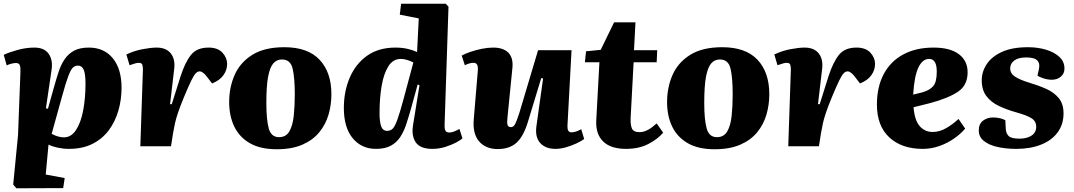

<svg xmlns="http://www.w3.org/2000/svg" viewBox="-21 -787 5778 1033"><path d="M89 -401Q90 -427 85 -437.5Q80 -448 65 -448Q54 -448 39 -444Q24 -440 15 -435L-1 -492Q26 -505 72.5 -518Q119 -531 164 -531Q218 -531 241.5 -496.5Q265 -462 256 -408L226 -204L237 -202L270 -320Q282 -363 294.5 -401Q307 -439 326.5 -468Q346 -497 377 -514Q408 -531 457 -531Q539 -531 586 -473.5Q633 -416 633 -315Q633 -251 616 -192Q599 -133 564.5 -86.5Q530 -40 476.5 -13Q423 14 350 14Q320 14 289.5 7.5Q259 1 240 -9L225 152L327 171L319 225L67 226L50 206L76 -60ZM398 -434Q383 -434 371.5 -423.5Q360 -413 346.5 -377.5Q333 -342 313 -269L257 -67Q292 -48 323 -48Q362 -48 388 -87.5Q414 -127 426.5 -193Q439 -259 439 -336Q439 -389 429.5 -411.5Q420 -434 398 -434Z M748 -414Q748 -426 745 -437.5Q742 -449 726 -449Q717 -449 705 -445.5Q693 -442 676 -436L659 -494Q701 -514 746.5 -522.5Q792 -531 822 -531Q873 -531 898 -499.5Q923 -468 916 -414L894 -227L903 -226L951 -378Q975 -452 1006.5 -491.5Q1038 -531 1101 -531Q1151 -531 1176 -503.5Q1201 -476 1201 -443Q1201 -411 1181.5 -383Q1162 -355 1120 -338L1094 -372Q1071 -403 1053 -403Q1043 -403 1033 -393.5Q1023 -384 1008.5 -354.5Q994 -325 969 -265Q948 -214 937 -181.5Q926 -149 920.5 -124Q915 -99 910 -70L899 0H734Z M1468 16Q1380 16 1323.5 -16.5Q1267 -49 1239.5 -106Q1212 -163 1212 -238Q1212 -317 1241.5 -384Q1271 -451 1336.5 -492Q1402 -533 1509 -533Q1635 -533 1698.5 -465.5Q1762 -398 1762 -280Q1762 -223 1746.5 -170Q1731 -117 1696.5 -75Q1662 -33 1605.5 -8.5Q1549 16 1468 16ZM1480 -49Q1518 -49 1536 -80.5Q1554 -112 1559.5 -164.5Q1565 -217 1565 -281Q1565 -368 1553.5 -417.5Q1542 -467 1496 -467Q1468 -467 1449.5 -446Q1431 -425 1421.5 -374.5Q1412 -324 1412 -233Q1412 -143 1425 -96Q1438 -49 1480 -49Z M2371 -117Q2370 -98 2374.5 -86Q2379 -74 2397 -74Q2410 -74 2425 -80.5Q2440 -87 2451 -93L2467 -43Q2457 -33 2432.5 -20Q2408 -7 2374.5 3.5Q2341 14 2305 14Q2240 14 2216 -21Q2192 -56 2201 -112L2236 -329L2226 -332L2189 -198Q2177 -156 2164.5 -118Q2152 -80 2132.5 -50Q2113 -20 2081.5 -3Q2050 14 2002 14Q1924 14 1876.5 -43.5Q1829 -101 1829 -206Q1829 -296 1861 -370Q1893 -444 1954.5 -487.5Q2016 -531 2107 -531Q2144 -531 2174.5 -523.5Q2205 -516 2223 -507L2232 -688L2130 -708L2137 -767H2377L2392 -751ZM2062 -83Q2079 -83 2091 -94Q2103 -105 2116.5 -142Q2130 -179 2151 -257L2203 -451Q2187 -459 2169.5 -464.5Q2152 -470 2135 -470Q2094 -470 2069 -431Q2044 -392 2032.5 -326Q2021 -260 2021 -177Q2021 -133 2029.5 -108Q2038 -83 2062 -83Z M2463 -488Q2481 -498 2510 -508Q2539 -518 2571.5 -524.5Q2604 -531 2632 -531Q2687 -531 2714 -503.5Q2741 -476 2736 -423L2709 -152Q2706 -125 2710 -114Q2714 -103 2728 -103Q2742 -103 2751 -120.5Q2760 -138 2774 -182L2874 -517H3054L3032 -109Q3031 -75 3053 -75Q3077 -75 3106 -92L3122 -39Q3107 -28 3080.5 -15.5Q3054 -3 3024 5.5Q2994 14 2968 14Q2914 14 2885.5 -17.5Q2857 -49 2865 -108L2901 -365L2891 -367L2821 -137Q2797 -55 2759 -20Q2721 15 2657 15Q2592 15 2556.5 -26.5Q2521 -68 2528 -146L2550 -410Q2551 -431 2545.5 -440Q2540 -449 2526 -449Q2515 -449 2503.5 -445.5Q2492 -442 2480 -436Z M3132 -511 3211 -519 3283 -667H3398L3390 -517H3515L3512 -452H3388L3372 -154Q3370 -117 3378.5 -96.5Q3387 -76 3419 -76Q3443 -76 3465.5 -88.5Q3488 -101 3512 -123L3547 -73Q3517 -38 3466.5 -12Q3416 14 3347 14Q3265 14 3224 -26Q3183 -66 3187 -140L3204 -452H3126Z M3824 16Q3736 16 3679.5 -16.5Q3623 -49 3595.5 -106Q3568 -163 3568 -238Q3568 -317 3597.5 -384Q3627 -451 3692.5 -492Q3758 -533 3865 -533Q3991 -533 4054.5 -465.5Q4118 -398 4118 -280Q4118 -223 4102.5 -170Q4087 -117 4052.5 -75Q4018 -33 3961.5 -8.5Q3905 16 3824 16ZM3836 -49Q3874 -49 3892 -80.5Q3910 -112 3915.5 -164.5Q3921 -217 3921 -281Q3921 -368 3909.5 -417.5Q3898 -467 3852 -467Q3824 -467 3805.5 -446Q3787 -425 3777.5 -374.5Q3768 -324 3768 -233Q3768 -143 3781 -96Q3794 -49 3836 -49Z M4234 -414Q4234 -426 4231 -437.5Q4228 -449 4212 -449Q4203 -449 4191 -445.5Q4179 -442 4162 -436L4145 -494Q4187 -514 4232.5 -522.5Q4278 -531 4308 -531Q4359 -531 4384 -499.5Q4409 -468 4402 -414L4380 -227L4389 -226L4437 -378Q4461 -452 4492.5 -491.5Q4524 -531 4587 -531Q4637 -531 4662 -503.5Q4687 -476 4687 -443Q4687 -411 4667.5 -383Q4648 -355 4606 -338L4580 -372Q4557 -403 4539 -403Q4529 -403 4519 -393.5Q4509 -384 4494.5 -354.5Q4480 -325 4455 -265Q4434 -214 4423 -181.5Q4412 -149 4406.5 -124Q4401 -99 4396 -70L4385 0H4220Z M5001 -531Q5091 -531 5138 -495.5Q5185 -460 5185 -398Q5185 -328 5132.5 -293Q5080 -258 4982 -232L4894 -210Q4900 -139 4927.5 -108Q4955 -77 4997 -77Q5034 -77 5069.5 -97.5Q5105 -118 5136 -147L5172 -95Q5148 -67 5112.5 -42Q5077 -17 5033.5 -1.5Q4990 14 4944 14Q4830 14 4763.5 -48Q4697 -110 4697 -224Q4697 -320 4734 -389Q4771 -458 4839.5 -494.5Q4908 -531 5001 -531ZM5019 -402Q5019 -470 4978 -470Q4942 -470 4920 -423.5Q4898 -377 4892 -278L4941 -290Q4980 -301 4999.5 -323Q5019 -345 5019 -402Z M5464 -41Q5504 -41 5529 -57.5Q5554 -74 5554 -105Q5554 -135 5528.5 -151Q5503 -167 5445 -183Q5395 -197 5353 -217Q5311 -237 5286 -270Q5261 -303 5261 -355Q5261 -401 5287.5 -441.5Q5314 -482 5369 -507.5Q5424 -533 5510 -533Q5561 -533 5605.5 -520Q5650 -507 5678 -481.5Q5706 -456 5706 -418Q5706 -391 5686.5 -374.5Q5667 -358 5638 -358Q5617 -358 5594.5 -365Q5572 -372 5561 -380L5568 -413Q5576 -445 5560 -461.5Q5544 -478 5500 -478Q5458 -478 5436 -461.5Q5414 -445 5414 -419Q5414 -392 5439.5 -375Q5465 -358 5514 -343Q5565 -328 5607.5 -309Q5650 -290 5675.5 -259Q5701 -228 5701 -177Q5701 -118 5669.5 -75Q5638 -32 5580.5 -9Q5523 14 5447 14Q5391 14 5345 3.5Q5299 -7 5272 -29Q5245 -51 5245 -85Q5245 -120 5267.5 -137.5Q5290 -155 5322 -155Q5341 -155 5358.5 -151Q5376 -147 5388 -140L5390 -97Q5391 -69 5406 -55Q5421 -41 5464 -41Z"/></svg>

Font: Literata 36pt ExtraBold
Style: Italic
Weight: 800
Italic angle: -2°
Designer: Latin by Veronika Burian and Jose Scaglione. Greek by Irene Vlachou. Cyrillic by Vera Evstafieva
Foundry: TypeTogether
Version: Version 3.002